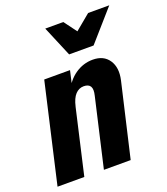

<svg xmlns="http://www.w3.org/2000/svg" viewBox="-150 -835 808 930"><g transform="rotate(-20 254.0 -370.0)"><path d="M-14 0 103 -510H236L214 -414H219L124 0ZM225 0 306 -352Q314 -384 305 -399Q296 -414 271 -414Q246 -414 228 -394.5Q210 -375 201 -335L199 -409Q224 -463 265.5 -491.5Q307 -520 356 -520Q412 -520 438.5 -480.5Q465 -441 451 -379L363 0ZM258 -583 192 -740H285L372 -623H272L413 -740H522L384 -583Z"/></g></svg>

Font: Instrument Sans Condensed
Style: Bold Italic
Weight: 700
Width: 3
Italic angle: -13°
Designer: Rodrigo Fuenzalida
Foundry: fragTYPE
Version: Version 1.000;gftools[0.9.28]